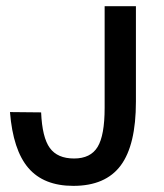

<svg xmlns="http://www.w3.org/2000/svg" viewBox="-20 -586 529 620"><path d="M216.8 14.2Q121.1 14.2 71.5 -43.7Q22 -101.6 12.2 -224.1L112.8 -223.1Q116.2 -142.1 140.9 -108.2Q165.5 -74.2 219.2 -74.2Q272.5 -74.2 295.2 -111.6Q317.9 -148.9 317.9 -237.8V-565.9H418.9V-257.8Q418.9 -117.7 369.9 -51.8Q320.8 14.2 216.8 14.2Z"/></svg>

Font: Neutral Grotesk
Style: Regular
Weight: 400
Designer: Nawras Khrais
Foundry: Nawras Khrais
Version: Version 1.000;PS 001.000;hotconv 1.0.88;makeotf.lib2.5.64775